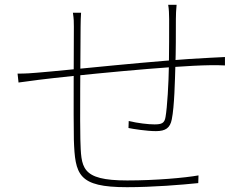

<svg xmlns="http://www.w3.org/2000/svg" viewBox="-20 -778 1040 798"><path d="M714 -758H679C682 -742 683 -718 683 -699C683 -648 683 -565 682 -506C681 -433 675 -331 668 -292C664 -266 652 -261 622 -261C596 -261 553 -266 515 -275L514 -246C533 -242 590 -233 628 -233C668 -233 687 -246 694 -282C705 -336 707 -443 709 -508C711 -559 711 -643 711 -699C711 -716 712 -740 714 -758ZM317 -725H283C287 -699 287 -686 287 -667C287 -635 285 -280 287 -197C292 -52 304 0 508 0C615 0 737 -10 804 -17L805 -49C749 -39 628 -28 509 -28C313 -28 318 -82 314 -199C312 -256 314 -542 315 -667C315 -686 316 -712 317 -725ZM53 -472 57 -435C85 -439 109 -442 139 -446C277 -463 691 -505 855 -507C879 -507 902 -507 915 -506V-541C898 -540 880 -539 855 -538C637 -528 252 -485 136 -476C115 -474 87 -472 53 -472Z"/></svg>

Font: Source Han Sans JP VF
Style: Regular
Weight: 250
Designer: Ryoko NISHIZUKA 西塚涼子 (kana, bopomofo & ideographs); Paul D. Hunt (Latin, Greek & Cyrillic); Sandoll Communications 산돌커뮤니
Foundry: Adobe
Version: Version 2.004;hotconv 1.0.118;makeotfexe 2.5.65603